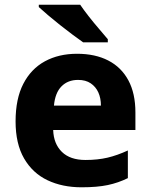

<svg xmlns="http://www.w3.org/2000/svg" viewBox="-20 -786 640 816"><path d="M307.5 -557.5Q384.6 -557.5 440.2 -528.8Q495.7 -500.2 525.6 -444.6Q555.5 -389.1 555.5 -308V-233.5H206Q208 -174.8 243 -140.5Q278.1 -106.1 343.3 -106.1Q395 -106.1 436.8 -115.9Q478.7 -125.8 523.4 -146.5V-29Q483 -9 438 0.5Q392.9 10 326.5 10Q245.1 10 181.9 -20Q118.7 -50 82.4 -112.5Q46.2 -175 46.2 -270.1Q46.2 -366.2 79.1 -429.8Q112 -493.5 170.9 -525.5Q229.8 -557.5 307.5 -557.5ZM311.9 -446.4Q268.4 -446.4 241.4 -419Q214.3 -391.7 209.3 -337.2H408.9Q408.9 -369 397.9 -393.3Q386.9 -417.5 365.5 -431.9Q344.1 -446.4 311.9 -446.4ZM320.7 -766Q335.7 -744 356.9 -716.8Q378.1 -689.7 400.3 -664Q422.5 -638.3 438.2 -619.3V-606H333.4Q314.4 -619.3 288.3 -638.8Q262.3 -658.3 235 -679.8Q207.8 -701.3 183.9 -721.7Q160 -742 144.9 -756V-766Z"/></svg>

Font: Noto Sans Oriya
Style: Regular
Weight: 400
Designer: Amélie Bonet and Sol Matas
Foundry: Google LLC
Version: Version 2.006